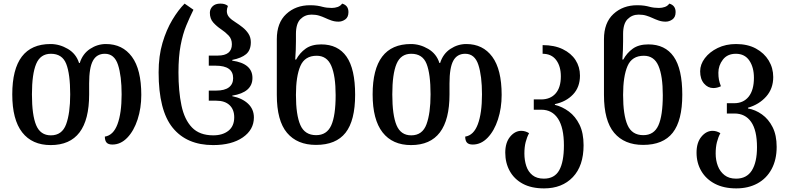

<svg xmlns="http://www.w3.org/2000/svg" viewBox="-20 -792 4368 1064"><path d="M261 12Q158 12 103 -58.5Q48 -129 48 -269Q48 -548 260 -548Q310 -548 356 -521Q402 -494 418 -443H422Q438 -494 479 -521Q520 -548 567 -548Q659 -548 711 -477.5Q763 -407 763 -266Q763 -193 742.5 -130Q722 -67 685.5 -29Q649 9 603 9Q580 9 570.5 -2Q561 -13 561 -35Q608 -42 631 -103.5Q654 -165 654 -269Q654 -371 634 -432.5Q614 -494 561 -494Q516 -494 495 -455.5Q474 -417 474 -330V-269Q474 12 261 12ZM262 -42Q324 -42 346.5 -103.5Q369 -165 369 -269Q369 -382 347 -438Q325 -494 262 -494Q204 -494 180.5 -438Q157 -382 157 -269Q157 -154 180.5 -98Q204 -42 262 -42Z M1161 12Q1015 12 937 -84Q859 -180 859 -391Q859 -482 880.5 -554.5Q902 -627 935 -682Q968 -737 1003 -772L1052 -738Q1032 -698 1012.5 -651Q993 -604 981 -541Q969 -478 969 -391Q969 -287 985.5 -208Q1002 -129 1044 -85.5Q1086 -42 1162 -42Q1214 -42 1246 -67.5Q1278 -93 1278 -142Q1278 -185 1252 -209.5Q1226 -234 1178 -234H1137V-290H1178Q1225 -290 1248.5 -308Q1272 -326 1272 -359Q1272 -428 1175 -428H1137V-484H1187Q1265 -484 1265 -547Q1265 -576 1247 -595Q1229 -614 1205 -630Q1181 -646 1162 -667Q1143 -688 1143 -721Q1143 -742 1158 -757Q1173 -772 1201 -772Q1216 -772 1226 -768.5Q1236 -765 1243 -759Q1237 -744 1237 -731Q1237 -711 1250 -696.5Q1263 -682 1286 -668Q1305 -656 1324.5 -640.5Q1344 -625 1357 -605Q1370 -585 1370 -558Q1370 -514 1344 -492Q1318 -470 1267 -460V-456Q1379 -440 1379 -360Q1379 -280 1267 -262V-259Q1322 -248 1354.5 -217.5Q1387 -187 1387 -141Q1387 -73 1325.5 -30.5Q1264 12 1161 12Z M1731 11Q1627 11 1570.5 -56Q1514 -123 1514 -266V-575Q1514 -666 1566.5 -714.5Q1619 -763 1698 -763Q1721 -763 1737.5 -760.5Q1754 -758 1768 -754Q1791 -748 1819 -748Q1836 -748 1851.5 -753.5Q1867 -759 1876 -772Q1911 -762 1911 -725Q1911 -697 1893.5 -684.5Q1876 -672 1856 -672Q1835 -672 1816.5 -678.5Q1798 -685 1781 -693Q1766 -700 1748 -705.5Q1730 -711 1706 -711Q1670 -711 1645 -686Q1620 -661 1620 -604V-564Q1620 -543 1619 -514Q1618 -485 1616 -462H1621Q1641 -499 1674 -522.5Q1707 -546 1760 -546Q1853 -546 1900.5 -478Q1948 -410 1948 -267Q1948 -124 1895 -56.5Q1842 11 1731 11ZM1732 -43Q1791 -43 1815.5 -97Q1840 -151 1840 -265Q1840 -371 1816 -427Q1792 -483 1735 -483Q1669 -483 1644.5 -426Q1620 -369 1620 -266Q1620 -155 1644.5 -99Q1669 -43 1732 -43Z M2258 12Q2155 12 2100 -58.5Q2045 -129 2045 -269Q2045 -548 2257 -548Q2307 -548 2353 -521Q2399 -494 2415 -443H2419Q2435 -494 2476 -521Q2517 -548 2564 -548Q2656 -548 2708 -477.5Q2760 -407 2760 -266Q2760 -193 2739.5 -130Q2719 -67 2682.5 -29Q2646 9 2600 9Q2577 9 2567.5 -2Q2558 -13 2558 -35Q2605 -42 2628 -103.5Q2651 -165 2651 -269Q2651 -371 2631 -432.5Q2611 -494 2558 -494Q2513 -494 2492 -455.5Q2471 -417 2471 -330V-269Q2471 12 2258 12ZM2259 -42Q2321 -42 2343.5 -103.5Q2366 -165 2366 -269Q2366 -382 2344 -438Q2322 -494 2259 -494Q2201 -494 2177.5 -438Q2154 -382 2154 -269Q2154 -154 2177.5 -98Q2201 -42 2259 -42Z M2995 252Q2925 252 2877.5 226.5Q2830 201 2805 156Q2780 111 2780 54Q2780 -2 2807 -34.5Q2834 -67 2869 -67Q2891 -67 2912 -54Q2900 -32 2893 -4.5Q2886 23 2886 59Q2886 96 2896.5 128Q2907 160 2931 179Q2955 198 2994 198Q3053 198 3079 151.5Q3105 105 3105 14Q3105 -84 3072.5 -134Q3040 -184 2980 -184H2938V-241H2978Q3030 -241 3059 -274Q3088 -307 3088 -369Q3088 -425 3062 -459.5Q3036 -494 2987 -494V-542Q3052 -542 3098.5 -519.5Q3145 -497 3169.5 -459Q3194 -421 3194 -373Q3194 -309 3155.5 -268.5Q3117 -228 3055 -215V-211Q3096 -201 3132.5 -174Q3169 -147 3191.5 -101Q3214 -55 3214 13Q3214 127 3154.5 189.5Q3095 252 2995 252Z M3544 11Q3440 11 3383.5 -56Q3327 -123 3327 -266V-575Q3327 -666 3379.5 -714.5Q3432 -763 3511 -763Q3534 -763 3550.5 -760.5Q3567 -758 3581 -754Q3604 -748 3632 -748Q3649 -748 3664.5 -753.5Q3680 -759 3689 -772Q3724 -762 3724 -725Q3724 -697 3706.5 -684.5Q3689 -672 3669 -672Q3648 -672 3629.5 -678.5Q3611 -685 3594 -693Q3579 -700 3561 -705.5Q3543 -711 3519 -711Q3483 -711 3458 -686Q3433 -661 3433 -604V-564Q3433 -543 3432 -514Q3431 -485 3429 -462H3434Q3454 -499 3487 -522.5Q3520 -546 3573 -546Q3666 -546 3713.5 -478Q3761 -410 3761 -267Q3761 -124 3708 -56.5Q3655 11 3544 11ZM3545 -43Q3604 -43 3628.5 -97Q3653 -151 3653 -265Q3653 -371 3629 -427Q3605 -483 3548 -483Q3482 -483 3457.5 -426Q3433 -369 3433 -266Q3433 -155 3457.5 -99Q3482 -43 3545 -43Z M4060 252Q3991 252 3942 226.5Q3893 201 3866.5 156Q3840 111 3840 54Q3840 -2 3867 -34.5Q3894 -67 3929 -67Q3951 -67 3972 -54Q3960 -32 3953 -4.5Q3946 23 3946 59Q3946 96 3958 127.5Q3970 159 3995 178.5Q4020 198 4059 198Q4118 198 4146.5 152.5Q4175 107 4175 24Q4175 -70 4142.5 -116.5Q4110 -163 4050 -163H4008V-220H4048Q4100 -220 4129 -256.5Q4158 -293 4158 -361Q4158 -419 4132.5 -456.5Q4107 -494 4058 -494Q4011 -494 3986 -461.5Q3961 -429 3961 -389Q3961 -367 3964 -351Q3967 -335 3975 -314Q3954 -304 3933 -304Q3903 -304 3881.5 -329Q3860 -354 3860 -397Q3860 -435 3886 -469.5Q3912 -504 3957 -526Q4002 -548 4059 -548Q4123 -548 4169 -523Q4215 -498 4240 -456.5Q4265 -415 4265 -365Q4265 -301 4226 -257Q4187 -213 4125 -195V-191Q4166 -184 4202.5 -158Q4239 -132 4261.5 -87.5Q4284 -43 4284 22Q4284 93 4256 145Q4228 197 4177.5 224.5Q4127 252 4060 252Z"/></svg>

Font: Noto Serif Georgian SemiCondensed Medium
Style: Regular
Weight: 500
Width: 4
Designer: Monotype Design Team, Akaki Razmadze
Foundry: Google LLC
Version: Version 2.003; ttfautohint (v1.8.4.7-5d5b)